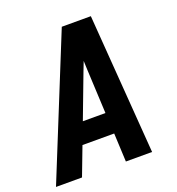

<svg xmlns="http://www.w3.org/2000/svg" viewBox="-142 -843 875 950"><g transform="rotate(-20 295.5 -367.5)"><path d="M-9 0 289 -735H442L497 0H359L352 -150H185L128 0ZM227 -260H346L335 -490Q335 -502 334 -514.5Q333 -527 333 -539Q328 -527 323.5 -514.5Q319 -502 314 -490Z"/></g></svg>

Font: Iosevka SS04 XBd Ex
Style: Italic
Weight: 800
Width: 7
Italic angle: -9°
Monospace: yes
Designer: Belleve Invis
Foundry: Belleve Invis
Version: Version 19.0.0; ttfautohint (v1.8.4)